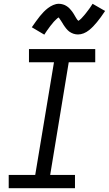

<svg xmlns="http://www.w3.org/2000/svg" viewBox="-20 -994 575 1014"><path d="M26 0V-70H166L265 -665H133V-735H483V-665H343L245 -70H376V0ZM214 -811 148 -850Q160 -867 170.5 -882Q181 -897 191 -909Q201 -921 210.5 -931Q220 -941 233 -951Q246 -961 261 -967.5Q276 -974 291 -974Q297 -974 302.5 -973Q308 -972 313 -970.5Q318 -969 322.5 -967Q327 -965 331.5 -962Q336 -959 340 -956Q344 -953 347 -949.5Q350 -946 354 -941.5Q358 -937 361 -933Q364 -929 366.5 -925Q369 -921 371.5 -917Q374 -913 377 -907.5Q380 -902 383 -897.5Q386 -893 388 -890Q390 -887 394 -884Q397 -886 400.5 -888.5Q404 -891 408.5 -895.5Q413 -900 414.5 -902Q416 -904 418.5 -906.5Q421 -909 423.5 -912Q426 -915 429 -918.5Q432 -922 435 -926Q438 -930 441 -934Q444 -938 447.5 -942.5Q451 -947 454.5 -952Q458 -957 461.5 -962.5Q465 -968 469 -974L535 -936Q523 -918 512.5 -903.5Q502 -889 492 -877Q482 -865 472.5 -855Q463 -845 450 -834.5Q437 -824 422 -818Q407 -812 392 -812Q386 -812 379.5 -813Q373 -814 367.5 -816Q362 -818 356 -821Q350 -824 345.5 -827.5Q341 -831 337 -835Q333 -839 329 -844Q325 -849 321.5 -854Q318 -859 315 -863.5Q312 -868 309 -873.5Q306 -879 302 -884.5Q298 -890 295.5 -894Q293 -898 290 -902Q286 -900 283 -897.5Q280 -895 275 -890Q270 -885 268.5 -883.5Q267 -882 264.5 -879.5Q262 -877 259.5 -873.5Q257 -870 254 -866.5Q251 -863 248 -859.5Q245 -856 242 -851.5Q239 -847 235.5 -842.5Q232 -838 228.5 -833Q225 -828 221.5 -822.5Q218 -817 214 -811Z"/></svg>

Font: Iosevka Curly Oblique
Style: Regular
Weight: 400
Italic angle: -9°
Monospace: yes
Designer: Belleve Invis
Foundry: Belleve Invis
Version: Version 11.1.0; ttfautohint (v1.8.3)